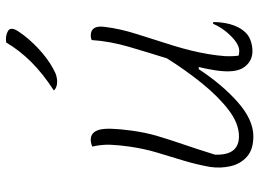

<svg xmlns="http://www.w3.org/2000/svg" viewBox="-132 -722 865 640"><g transform="rotate(-90 300.0 -401.5)"><path d="M132 -526Q144 -531 155 -531Q180 -531 188 -502.5Q196 -474 185 -394Q179 -349 167 -308.5Q155 -268 139.5 -223Q124 -178 105 -117Q102 -37 166 -37Q209 -37 254 -71.5Q299 -106 343 -160.5Q387 -215 426 -277Q446 -341 464.5 -404Q483 -467 487 -528Q495 -531 502 -531Q537 -531 531 -485Q525 -434 506.5 -376Q488 -318 469 -257.5Q450 -197 440 -138Q435 -107 433.5 -84.5Q432 -62 435 -38Q443 -36 451 -36Q466 -36 483.5 -49Q501 -62 517 -82.5Q533 -103 541 -123H547Q547 -94 540 -67Q531 -34 511 -14Q500 -3 483.5 2.5Q467 8 450 8Q416 8 396 -20.5Q376 -49 386 -115Q390 -141 397 -171H390Q338 -92 279.5 -40.5Q221 11 166 11Q122 11 98 -10.5Q74 -32 66.5 -65Q59 -98 64 -133Q72 -178 85 -221Q98 -264 111.5 -308.5Q125 -353 132 -403Q137 -438 138 -466Q139 -494 132 -526ZM479 -813Q501 -816 517 -807Q533 -798 515 -771Q493 -738 459.5 -706.5Q426 -675 393 -657Q377 -648 367 -645.5Q357 -643 349 -643Q328 -643 319 -654Q377 -692 415 -730.5Q453 -769 479 -813Z"/></g></svg>

Font: Recursive Sn Csl St Lt
Style: Italic
Weight: 300
Italic angle: -15°
Version: Version 1.079;hotconv 1.0.112;makeotfexe 2.5.65598; ttfautoh